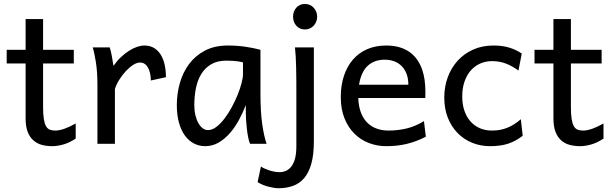

<svg xmlns="http://www.w3.org/2000/svg" viewBox="-20 -743 3175 992"><path d="M14.6 -485.8H112.3V-644.5H202.6V-485.8H361.3V-415H202.6V-190.4Q202.6 -152.8 206.3 -128.9Q210 -105 217.5 -91.6Q225.1 -78.1 236.8 -73.2Q248.5 -68.4 265.1 -68.4Q286.1 -68.4 312.5 -77.6Q338.9 -86.9 371.1 -105V-26.9Q337.4 -4.9 306.6 3.7Q275.9 12.2 250 12.2Q221.2 12.2 196.3 5.6Q171.4 -1 152.6 -17.6Q133.8 -34.2 123 -61.8Q112.3 -89.4 112.3 -131.8V-415H14.6Z M483.4 0V-300.3Q483.4 -372.6 475.3 -422.6Q467.3 -472.7 459 -498H546.9Q549.8 -490.2 552.7 -477.8Q555.7 -465.3 558.1 -451.7Q560.5 -438 562.5 -424.8L566.4 -402.8Q584 -428.2 604.7 -447.8Q625.5 -467.3 646.7 -480.7Q668 -494.1 688.2 -501Q708.5 -507.8 725.1 -507.8Q755.9 -507.8 777.1 -494.4Q798.3 -481 811.8 -458.3Q825.2 -435.5 831.3 -406Q837.4 -376.5 837.4 -344.2L759.3 -327.1Q759.3 -345.2 755.9 -362.1Q752.4 -378.9 745.6 -391.8Q738.8 -404.8 728.3 -412.4Q717.8 -419.9 703.1 -419.9Q687.5 -419.9 668.5 -408Q649.4 -396 631.1 -376.5Q612.8 -356.9 597.2 -332.5Q581.5 -308.1 573.7 -283.2V0Z M1235.4 -420.9Q1229.5 -422.4 1222.2 -423.8Q1214.8 -425.3 1204.8 -426.5Q1194.8 -427.7 1181.4 -428.7Q1168 -429.7 1149.9 -429.7Q1102.1 -429.7 1070.1 -410.4Q1038.1 -391.1 1019 -359.1Q1000 -327.1 991.9 -285.6Q983.9 -244.1 983.9 -200.2Q983.9 -171.9 989.5 -148.2Q995.1 -124.5 1004.9 -107.2Q1014.6 -89.8 1027.3 -80.3Q1040 -70.8 1054.7 -70.8Q1076.2 -70.8 1097.9 -87.4Q1119.6 -104 1139.6 -130.1Q1159.7 -156.2 1177.2 -188.7Q1194.8 -221.2 1207.8 -253.2Q1220.7 -285.2 1228 -313.5Q1235.4 -341.8 1235.4 -358.9ZM1272 0Q1266.6 -11.7 1262.5 -32.2Q1258.3 -52.7 1255.6 -75.9Q1252.9 -99.1 1251.5 -122.1Q1250 -145 1250 -161.1V-200.2Q1235.4 -162.1 1215.1 -124.3Q1194.8 -86.4 1168.7 -56.2Q1142.6 -25.9 1110.4 -6.8Q1078.1 12.2 1040 12.2Q1009.3 12.2 982.4 -1.5Q955.6 -15.1 935.8 -42Q916 -68.8 904.8 -108.6Q893.6 -148.4 893.6 -200.2Q893.6 -258.3 909.2 -313.7Q924.8 -369.1 957 -412.4Q989.3 -455.6 1039.1 -481.7Q1088.9 -507.8 1157.2 -507.8Q1204.6 -507.8 1246.6 -501.7Q1288.6 -495.6 1325.7 -485.8V-258.8Q1325.7 -166.5 1334.5 -103.8Q1343.3 -41 1357.4 0Z M1494.1 -656.7Q1494.1 -670.4 1498.5 -682.4Q1502.9 -694.3 1511 -703.4Q1519 -712.4 1530.3 -717.5Q1541.5 -722.7 1555.2 -722.7Q1568.8 -722.7 1580.6 -717.5Q1592.3 -712.4 1600.6 -703.4Q1608.9 -694.3 1613.8 -682.4Q1618.7 -670.4 1618.7 -656.7Q1618.7 -643.1 1613.8 -631.1Q1608.9 -619.1 1600.6 -610.1Q1592.3 -601.1 1580.6 -595.9Q1568.8 -590.8 1555.2 -590.8Q1541.5 -590.8 1530.3 -595.9Q1519 -601.1 1511 -610.1Q1502.9 -619.1 1498.5 -631.1Q1494.1 -643.1 1494.1 -656.7ZM1601.6 -12.2Q1601.6 56.2 1588.6 102.5Q1575.7 148.9 1551.8 177Q1527.8 205.1 1493.9 217.3Q1460 229.5 1418.5 229.5Q1408.2 229.5 1394.3 227.3Q1380.4 225.1 1365.5 221.2Q1350.6 217.3 1336.2 211.2Q1321.8 205.1 1311 197.8L1328.1 117.2Q1335.9 123 1348.1 128.4Q1360.4 133.8 1373.5 137.9Q1386.7 142.1 1399.9 144.3Q1413.1 146.5 1423.3 146.5Q1442.9 146.5 1459 138.9Q1475.1 131.3 1486.8 115.2Q1498.5 99.1 1504.9 73.7Q1511.2 48.3 1511.2 12.2V-258.8Q1511.2 -294.4 1511 -329.1Q1510.7 -363.8 1510 -394.8Q1509.3 -425.8 1507.8 -452.4Q1506.3 -479 1503.9 -498H1601.6Z M1831.1 -236.8Q1832.5 -193.8 1844.5 -162.1Q1856.4 -130.4 1877.2 -109.6Q1897.9 -88.9 1926 -78.6Q1954.1 -68.4 1987.3 -68.4Q2034.7 -68.4 2080.1 -79.1Q2125.5 -89.8 2170.4 -117.2L2180.2 -36.6Q2154.3 -23.4 2129.4 -14.2Q2104.5 -4.9 2079.6 1Q2054.7 6.8 2029.1 9.5Q2003.4 12.2 1975.1 12.2Q1928.2 12.2 1885.7 -4.2Q1843.3 -20.5 1811 -52.5Q1778.8 -84.5 1759.8 -131.8Q1740.7 -179.2 1740.7 -241.7Q1740.7 -302.2 1757.1 -351.3Q1773.4 -400.4 1803.7 -435.3Q1834 -470.2 1877.4 -489Q1920.9 -507.8 1975.1 -507.8Q2015.1 -507.8 2045.9 -498.3Q2076.7 -488.8 2099.1 -471.9Q2121.6 -455.1 2136.7 -432.6Q2151.9 -410.2 2160.9 -384.3Q2169.9 -358.4 2173.8 -330.3Q2177.7 -302.2 2177.7 -274.9V-255.9Q2177.7 -243.7 2177.2 -236.8ZM1967.8 -434.6Q1914.1 -434.6 1879.9 -403.1Q1845.7 -371.6 1835 -305.2H2089.8Q2089.8 -336.4 2080.8 -360.6Q2071.8 -384.8 2055.4 -401.4Q2039.1 -418 2016.6 -426.3Q1994.1 -434.6 1967.8 -434.6Z M2680.7 -41.5Q2662.1 -27.3 2643.8 -17.3Q2625.5 -7.3 2605.5 -0.7Q2585.4 5.9 2562.5 9Q2539.6 12.2 2512.2 12.2Q2462.9 12.2 2419.9 -5.1Q2377 -22.5 2344.7 -55.2Q2312.5 -87.9 2293.9 -134.3Q2275.4 -180.7 2275.4 -239.3Q2275.4 -294.4 2293.2 -343.3Q2311 -392.1 2344 -428.7Q2377 -465.3 2424.1 -486.6Q2471.2 -507.8 2529.3 -507.8Q2578.1 -507.8 2613.5 -496.3Q2648.9 -484.9 2675.8 -466.3L2658.7 -378.4Q2625.5 -402.8 2592.8 -415Q2560.1 -427.2 2522 -427.2Q2489.3 -427.2 2461.2 -414.8Q2433.1 -402.3 2412.4 -378.9Q2391.6 -355.5 2379.9 -321.3Q2368.2 -287.1 2368.2 -244.1Q2368.2 -204.6 2378.9 -172.4Q2389.6 -140.1 2409.7 -116.9Q2429.7 -93.8 2458 -81.1Q2486.3 -68.4 2522 -68.4Q2566.4 -68.4 2602.5 -83.5Q2638.7 -98.6 2670.9 -127Z M2741.7 -485.8H2839.4V-644.5H2929.7V-485.8H3088.4V-415H2929.7V-190.4Q2929.7 -152.8 2933.3 -128.9Q2937 -105 2944.6 -91.6Q2952.1 -78.1 2963.9 -73.2Q2975.6 -68.4 2992.2 -68.4Q3013.2 -68.4 3039.6 -77.6Q3065.9 -86.9 3098.1 -105V-26.9Q3064.5 -4.9 3033.7 3.7Q3002.9 12.2 2977.1 12.2Q2948.2 12.2 2923.3 5.6Q2898.4 -1 2879.6 -17.6Q2860.8 -34.2 2850.1 -61.8Q2839.4 -89.4 2839.4 -131.8V-415H2741.7Z"/></svg>

Font: Andika Eur
Style: Regular
Weight: 400
Designer: Victor Gaultney, Annie Olsen, Julie Remington, Don Collingsworth, Eric Hays, Becca Hirsbrunner
Foundry: SIL International
Version: Version 5.000